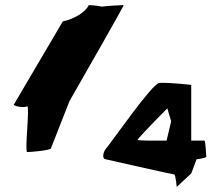

<svg xmlns="http://www.w3.org/2000/svg" viewBox="-20 -742 857 755"><path d="M34 -330C42 -322 76 -318 87 -324C98 -324 76 -144 87 -144C98 -144 173 -150 180 -158L253 -344C313 -450 470 -722 466 -722C459 -722 402 -719 380 -716C362 -720 336 -722 329 -722C316 -692 267 -666 227 -658ZM394 -116C394 -116 659 -56 665 -56C671 -56 675 -3 675 -7L732 -60L753 -116C756 -116 791 -120 791 -126C791 -130 788 -189 784 -189H732V-408C732 -408 650 -418 607 -416C579 -415 425 -191 394 -154C387 -144 380 -119 394 -116ZM521 -193C550 -228 638 -316 638 -316L653 -265L635 -189C591 -189 517 -188 521 -193Z"/></svg>

Font: Ampere
Style: SCExt
Weight: 400
Version: Version 1